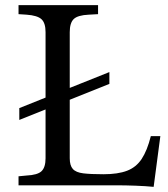

<svg xmlns="http://www.w3.org/2000/svg" viewBox="-20 -720 654 746"><path d="M55 -254V-300L405 -440V-394ZM577 6Q547 3 507 1.5Q467 0 433 0H52V-35L83 -38Q126 -40 141.5 -55Q157 -70 157 -105V-595Q157 -631 141 -645.5Q125 -660 83 -663L52 -665V-700H361V-665L325 -663Q282 -661 266.5 -646Q251 -631 251 -595V-105Q251 -77 263 -63.5Q275 -50 303.5 -46.5Q332 -43 382 -43Q438 -43 473.5 -56.5Q509 -70 530.5 -102.5Q552 -135 566 -191H603Z"/></svg>

Font: Hedvig Letters Serif 18pt
Style: Regular
Weight: 400
Designer: Alexander Örn & Tor Weibull
Foundry: Kanon Foundry
Version: Version 1.000